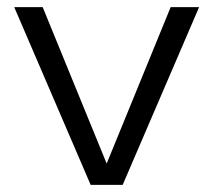

<svg xmlns="http://www.w3.org/2000/svg" viewBox="-20 -520 600 540"><path d="M460 -500 280 -60 100 -500H20L235 0H325L540 -500Z"/></svg>

Font: Gully Light
Style: Regular
Weight: 300
Designer: jaikishan Patel
Foundry: MagicType
Version: Version 1.000;Glyphs 3.2 (3242)